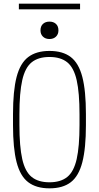

<svg xmlns="http://www.w3.org/2000/svg" viewBox="-20 -1018 540 1048"><path d="M250 10Q178 10 134 -23.5Q90 -57 70.5 -133Q51 -209 51 -335V-395Q51 -522 70.5 -597.5Q90 -673 134 -706.5Q178 -740 250 -740Q323 -740 366.5 -706.5Q410 -673 429.5 -597.5Q449 -522 449 -395V-335Q449 -209 429.5 -133Q410 -57 366.5 -23.5Q323 10 250 10ZM250 -23Q311 -23 347 -52Q383 -81 398.5 -149.5Q414 -218 414 -336V-394Q414 -512 398.5 -580.5Q383 -649 347 -678Q311 -707 250 -707Q189 -707 153 -678Q117 -649 101.5 -580.5Q86 -512 86 -394V-336Q86 -218 101.5 -149.5Q117 -81 153 -52Q189 -23 250 -23ZM250 -805Q228 -805 214.5 -818Q201 -831 201 -852Q201 -875 214.5 -887.5Q228 -900 250 -900Q272 -900 285.5 -887.5Q299 -875 299 -852Q299 -831 285.5 -818Q272 -805 250 -805ZM83 -967V-998H417V-967Z"/></svg>

Font: M PLUS Code Latin ExtraLight
Style: Regular
Weight: 250
Designer: Coji Morishita
Foundry: UNDERFOREST DESIGN
Version: Version 1.002; ttfautohint (v1.8.3)